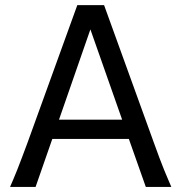

<svg xmlns="http://www.w3.org/2000/svg" viewBox="-20 -733 721 753"><path d="M334.5 -617.7 211.4 -263.7H459ZM19.5 0Q25.9 -14.6 32.7 -30.8Q39.6 -46.9 47.6 -67.1Q55.7 -87.4 65.4 -113.3Q75.2 -139.2 87.9 -173.3L283.2 -712.9H388.2L583.5 -173.3Q595.7 -139.2 605.5 -113.3Q615.2 -87.4 623.5 -67.1Q631.8 -46.9 638.7 -30.8Q645.5 -14.6 651.9 0H551.8L485.4 -188H185.1L119.6 0Z"/></svg>

Font: Andika FrenchTight
Style: Regular
Weight: 400
Designer: Victor Gaultney, Annie Olsen, Julie Remington, Don Collingsworth, Eric Hays, Becca Hirsbrunner
Foundry: SIL International
Version: Version 5.000 ; Dig1 Dig4Opn Dig7 LnSpcTght